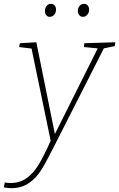

<svg xmlns="http://www.w3.org/2000/svg" viewBox="-71 -747 623 1004"><path d="M532 -526 529 -506 472 -494 219 4 201 39Q167 107 142 146Q117 185 79 211Q41 237 -13 237Q-23 237 -51 233L-46 207Q-31 210 -17 210Q32 210 67 185.5Q102 161 130 115.5Q158 70 194 -11L94 -493L29 -501L33 -521L119 -526L216 -46L440 -494L368 -501L370 -521ZM164 -690Q164 -706 173 -716.5Q182 -727 196 -727Q207 -727 214.5 -718.5Q222 -710 222 -697Q222 -681 212.5 -670Q203 -659 189 -659Q178 -659 171 -667.5Q164 -676 164 -690ZM336 -690Q336 -706 345.5 -716.5Q355 -727 369 -727Q380 -727 387.5 -718.5Q395 -710 395 -697Q395 -681 385.5 -670Q376 -659 362 -659Q351 -659 343.5 -668Q336 -677 336 -690Z"/></svg>

Font: Bitter Pro ExtraLight
Style: Italic
Weight: 275
Italic angle: -9°
Designer: Sol Matas, and Bitter project Authors
Foundry: Sol Matas
Version: Version 1.010